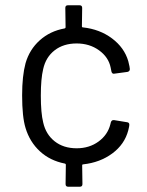

<svg xmlns="http://www.w3.org/2000/svg" viewBox="-20 -707 560 729"><path d="M229 -8 230 -81Q230 -85 226 -86Q170 -97 131.5 -132.5Q93 -168 77 -221Q64 -263 64 -345Q64 -419 77 -467Q92 -519 131 -554Q170 -589 225 -599Q229 -600 229 -604L228 -677Q228 -687 238 -687H282Q292 -687 292 -677L291 -607Q291 -603 295 -603Q359 -596 405.5 -561Q452 -526 467 -475Q473 -451 473 -445Q473 -436 464 -434L412 -427Q405 -427 403 -436L400 -451Q392 -490 356 -516Q320 -542 271 -542Q221 -542 187.5 -516Q154 -490 144 -445Q135 -408 135 -344Q135 -278 144 -242Q154 -197 187.5 -170.5Q221 -144 271 -144Q319 -144 354 -169.5Q389 -195 399 -235L401 -243Q404 -252 413 -251L462 -243Q471 -242 471 -234Q471 -229 469.5 -223Q468 -217 467 -212Q453 -159 406.5 -124.5Q360 -90 296 -83Q292 -83 292 -79L293 -8Q293 2 283 2H239Q229 2 229 -8Z"/></svg>

Font: Barlow GEO
Style: Regular
Weight: 400
Designer: Jeremy Tribby
Foundry: Tribby Type
Version: Version 1.408